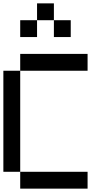

<svg xmlns="http://www.w3.org/2000/svg" viewBox="-20 -1120 640 1140"><path d="M0 -100V-700H100V-100ZM100 -100H500V0H100ZM100 -700V-800H500V-700ZM100 -900V-1000H200V-900ZM300 -1100V-1000H200V-1100ZM300 -1000H400V-900H300Z"/></svg>

Font: Galmuri9 Regular
Style: Regular
Weight: 400
Designer: Lee Minseo (quiple)
Version: Version 2.399;hotconv 1.1.1;makeotfexe 2.6.0 DEVELOPMENT